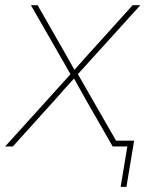

<svg xmlns="http://www.w3.org/2000/svg" viewBox="-36 -566 576 742"><path d="M-16.1 0 244.1 -287.6 241.2 -271 83.5 -545.9H109.4L198.2 -390.6Q212.9 -365.2 227.1 -339.8Q241.2 -314.5 255.9 -288.6H245.1Q268.1 -314.5 290.5 -339.8Q313 -365.2 336.4 -390.6L476.6 -545.9H506.3L257.3 -271L260.3 -287.6L425.3 0H399.4L296.4 -179.7Q283.2 -202.6 271 -225.1Q258.8 -247.6 246.1 -270H256.8Q235.8 -247.6 216.1 -225.1Q196.3 -202.6 175.8 -179.7L13.7 0ZM430.2 156.2 456.1 0H403.3L407.2 -22.5H482.4L452.6 156.2Z"/></svg>

Font: Inter Thin
Style: Italic
Weight: 250
Italic angle: -9.3988°
Designer: Rasmus Andersson
Foundry: rsms
Version: Version 4.001;git-66647c0bb